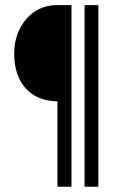

<svg xmlns="http://www.w3.org/2000/svg" viewBox="-20 -708 448 733"><path d="M34.2 -504.9Q34.2 -392.6 109.4 -344.7Q148.4 -321.3 199.2 -321.3V4.9H252.9V-688.5H199.2Q113.3 -688.5 65.4 -615.2Q34.2 -566.4 34.2 -504.9ZM302.7 4.9H355.5V-688.5H302.7Z"/></svg>

Font: Post No Bills Colombo SemiBold
Style: Regular
Weight: 600
Designer: Kosala Senevirathne, Siva Puranthara, Lasantha Premarathna, Tharique Azeez
Foundry: Mooniak
Version: Version 1.220 ; ttfautohint (v1.6)